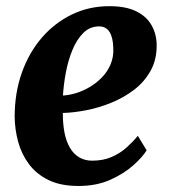

<svg xmlns="http://www.w3.org/2000/svg" viewBox="-20 -591 550 622"><path d="M455 -104Q442 -82.5 412.2 -55.8Q382.5 -29 337.8 -8.8Q293 11.5 234 11.5Q177 11.5 137.8 -7.5Q98.5 -26.5 74.2 -58.8Q50 -91 39 -131Q28 -171 27.5 -212.5Q27.5 -289.5 50.5 -354.8Q73.5 -420 115.2 -468.5Q157 -517 212.8 -544Q268.5 -571 334 -571Q387 -571 420.5 -554.8Q454 -538.5 470.2 -510.5Q486.5 -482.5 487.5 -448Q488.5 -400 468.8 -363.5Q449 -327 415.8 -301.2Q382.5 -275.5 342 -258.8Q301.5 -242 260.2 -234Q219 -226 183.5 -225Q183.5 -188.5 189.2 -160Q195 -131.5 207 -111.5Q219 -91.5 237 -81Q255 -70.5 278.5 -70.5Q315 -70.5 342.5 -82.8Q370 -95 390.8 -113.8Q411.5 -132.5 426.5 -151ZM301.5 -505.5Q271 -505.5 249.8 -484.2Q228.5 -463 214.5 -428.8Q200.5 -394.5 193.2 -355.5Q186 -316.5 184 -281.5Q203 -282.5 225.8 -289.2Q248.5 -296 270.2 -308.8Q292 -321.5 310 -340Q328 -358.5 338.2 -382.5Q348.5 -406.5 347 -436Q346 -470.5 334.5 -488Q323 -505.5 301.5 -505.5Z"/></svg>

Font: Merriweather ExtraBold
Style: Italic
Weight: 800
Italic angle: -7.8°
Version: Version 2.101